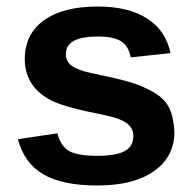

<svg xmlns="http://www.w3.org/2000/svg" viewBox="-20 -559 596 589"><path d="M515 -154Q515 -78 452.5 -34Q390 10 279 10Q171 10 112.5 -24.5Q54 -59 35 -132L156 -150Q166 -111 191.5 -96Q217 -81 279 -81Q336 -81 362.5 -95.5Q389 -110 389 -142Q389 -167 367.5 -182Q346 -197 296 -207Q182 -229 139 -250Q56 -292 56 -378Q56 -454 114.5 -496.5Q173 -539 280 -539Q374 -539 431.5 -502Q489 -465 503 -396L381 -383Q375 -417 352 -432Q329 -447 280 -447Q182 -447 182 -393Q182 -370 201 -356.5Q220 -343 264 -334Q337 -319 375.5 -308Q414 -297 449.5 -277Q485 -257 499 -228Q513 -199 515 -154Z"/></svg>

Font: Libra Sans
Style: Bold
Weight: 700
Foundry: Context Ltd
Version: Version 1.000